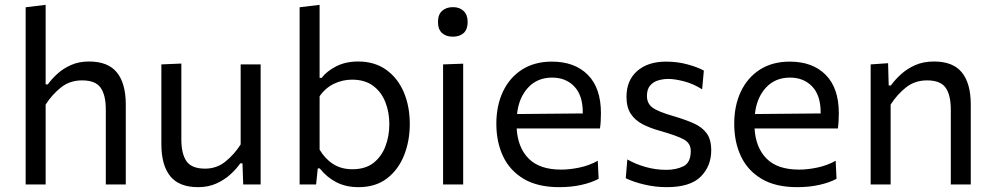

<svg xmlns="http://www.w3.org/2000/svg" viewBox="-20 -762 4103 793"><path d="M86 0V-732L168.5 -742V-413.5H177.5Q192.5 -434.5 216.2 -456.5Q240 -478.5 272.8 -493.2Q305.5 -508 347.5 -508Q426.5 -508 463 -462.5Q499.5 -417 499.5 -330.5V0H417V-309.5Q417 -369 395.8 -399.5Q374.5 -430 319 -430Q268.5 -430 231.8 -400.8Q195 -371.5 168.5 -330V0Z M798.5 11Q719.5 11 683 -34.5Q646.5 -80 646.5 -166.5V-496L729 -499.5V-186Q729 -127 750.2 -96.2Q771.5 -65.5 827 -65.5Q875 -65.5 911.2 -94.8Q947.5 -124 974 -165.5V-496H1056.5V0H984.5L981.5 -87.5H972.5Q957 -65 932.2 -42.2Q907.5 -19.5 874 -4.2Q840.5 11 798.5 11Z M1460.5 11Q1409 11 1369.5 -9.2Q1330 -29.5 1300.5 -66.5H1292.5L1285.5 0H1217.5V-732L1300 -742V-440.5H1308.5Q1329.5 -468 1368.5 -488Q1407.5 -508 1459 -508Q1527 -508 1574.8 -474Q1622.5 -440 1647.5 -381.8Q1672.5 -323.5 1672.5 -249.5Q1672.5 -180 1649 -120.8Q1625.5 -61.5 1578.5 -25.2Q1531.5 11 1460.5 11ZM1435.5 -63Q1489 -63 1522.5 -89.2Q1556 -115.5 1572 -158Q1588 -200.5 1588 -249Q1588 -299.5 1571.2 -341.2Q1554.5 -383 1520.5 -408Q1486.5 -433 1434 -433Q1394.5 -433 1359 -415.8Q1323.5 -398.5 1300 -364.5V-144Q1322.5 -106 1356 -84.5Q1389.5 -63 1435.5 -63Z M1810 0V-496L1893 -499V0ZM1850 -610.5Q1822.5 -610.5 1805.8 -625.5Q1789 -640.5 1789 -671.5Q1789 -702 1806 -717.2Q1823 -732.5 1851 -732.5Q1878.5 -732.5 1895 -716.5Q1911.5 -700.5 1911.5 -671.5Q1911.5 -640.5 1895 -625.5Q1878.5 -610.5 1850 -610.5Z M2290 11Q2201 11 2143.5 -23Q2086 -57 2058 -116Q2030 -175 2030 -251Q2030 -326 2057.5 -384Q2085 -442 2136.5 -474.8Q2188 -507.5 2259.5 -507.5Q2353.5 -507.5 2407.8 -453Q2462 -398.5 2462 -294.5Q2462 -258 2458 -231.5H2114Q2118.5 -152.5 2163.5 -107Q2208.5 -61.5 2298 -61.5Q2333 -61.5 2373.5 -70Q2414 -78.5 2449 -98L2452.5 -23.5Q2424 -8 2382 1.5Q2340 11 2290 11ZM2260.5 -441.5Q2199 -441.5 2160.8 -399.8Q2122.5 -358 2115.5 -291L2387 -293.5Q2387 -295 2387 -297.5Q2387 -368 2352 -404.8Q2317 -441.5 2260.5 -441.5Z M2733.5 11Q2687 11 2641.2 0.2Q2595.5 -10.5 2564.5 -26L2571 -103.5Q2605 -84 2646.8 -72.2Q2688.5 -60.5 2731.5 -60.5Q2773 -60.5 2803 -75.5Q2833 -90.5 2833 -138.5Q2833 -170 2805 -185.8Q2777 -201.5 2704.5 -222Q2665 -233 2634 -249Q2603 -265 2585.2 -292Q2567.5 -319 2567.5 -362.5Q2567.5 -430 2611.8 -468.8Q2656 -507.5 2731 -507.5Q2777.5 -507.5 2819 -496.2Q2860.5 -485 2887 -470.5L2880 -393Q2844 -416 2805.5 -426Q2767 -436 2740 -436Q2719.5 -436 2699.2 -430.2Q2679 -424.5 2665.5 -409.2Q2652 -394 2652 -365.5Q2652 -335 2674.5 -318Q2697 -301 2759.5 -283Q2809 -268.5 2844.2 -253Q2879.5 -237.5 2898.5 -211.8Q2917.5 -186 2917.5 -141Q2917.5 -76 2874.2 -32.5Q2831 11 2733.5 11Z M3272.5 11Q3183.5 11 3126 -23Q3068.5 -57 3040.5 -116Q3012.5 -175 3012.5 -251Q3012.5 -326 3040 -384Q3067.5 -442 3119 -474.8Q3170.5 -507.5 3242 -507.5Q3336 -507.5 3390.2 -453Q3444.5 -398.5 3444.5 -294.5Q3444.5 -258 3440.5 -231.5H3096.5Q3101 -152.5 3146 -107Q3191 -61.5 3280.5 -61.5Q3315.5 -61.5 3356 -70Q3396.5 -78.5 3431.5 -98L3435 -23.5Q3406.5 -8 3364.5 1.5Q3322.5 11 3272.5 11ZM3243 -441.5Q3181.5 -441.5 3143.2 -399.8Q3105 -358 3098 -291L3369.5 -293.5Q3369.5 -295 3369.5 -297.5Q3369.5 -368 3334.5 -404.8Q3299.5 -441.5 3243 -441.5Z M3576 0V-496L3648 -501L3650.5 -409H3659.5Q3675.5 -431.5 3700.5 -454.5Q3725.5 -477.5 3759.5 -492.8Q3793.5 -508 3837.5 -508Q3916.5 -508 3953 -462.5Q3989.5 -417 3989.5 -330.5V0H3907V-309.5Q3907 -369 3885.8 -399.5Q3864.5 -430 3809 -430Q3758.5 -430 3721.8 -400.8Q3685 -371.5 3658.5 -330V0Z"/></svg>

Font: Heraclito
Style: Regular
Weight: 400
Designer: Kostas Bartsokas (font) & Cristiano Sobral (main changes)
Foundry: Kostas Bartsokas (font) & Cristiano Sobral (main changes)
Version: Version 1.00;July 8, 2020;FontCreator 13.0.0.2655 64-bit